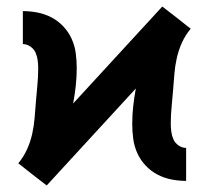

<svg xmlns="http://www.w3.org/2000/svg" viewBox="-20 -554 640 588"><path d="M123 14 79 -20 36 -54Q52 -73 62.5 -96Q73 -119 78.5 -143.5Q84 -168 86 -193Q88 -218 90 -243Q92 -268 94.5 -293.5Q97 -319 97 -344Q97 -356 95.5 -368.5Q94 -381 89 -392.5Q84 -404 73 -411.5Q62 -419 50 -419V-520Q73 -520 95.5 -515.5Q118 -511 138 -500.5Q158 -490 174 -473Q190 -456 199.5 -435Q209 -414 212 -391Q215 -368 215 -345Q215 -318 212 -291Q209 -264 204 -237L477 -534L521 -500L564 -466Q548 -447 537.5 -424Q527 -401 521.5 -376.5Q516 -352 514 -327Q512 -302 510 -277Q508 -252 505.5 -226.5Q503 -201 503 -176Q503 -164 504.5 -151.5Q506 -139 511 -127.5Q516 -116 527 -108.5Q538 -101 550 -101V0Q527 0 504.5 -4.5Q482 -9 462 -19.5Q442 -30 426 -47Q410 -64 400.5 -85Q391 -106 388 -129Q385 -152 385 -175Q385 -202 388 -229Q391 -256 396 -283Z"/></svg>

Font: Iosevka Etoile
Style: Bold
Weight: 700
Designer: Belleve Invis
Foundry: Belleve Invis
Version: Version 28.1.0; ttfautohint (v1.8.4)